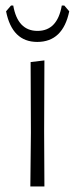

<svg xmlns="http://www.w3.org/2000/svg" viewBox="-20 -676 273 696"><path d="M213 -656 231 -635Q208 -524 115 -524Q24 -524 2 -635L20 -656H28Q44 -564 116 -564Q188 -564 204 -656ZM90 0 92 -195 91 -451 141 -457 140 -198 141 0Z"/></svg>

Font: Alegreya Sans SC Light
Style: Regular
Weight: 300
Designer: Juan Pablo del Peral
Foundry: Huerta Tipografica
Version: Version 2.007